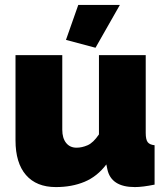

<svg xmlns="http://www.w3.org/2000/svg" viewBox="-20 -750 678 780"><path d="M43 -180V-526H233V-223Q233 -189 248.5 -169.5Q264 -150 291 -150Q313 -150 336 -160Q359 -170 382 -204V-526H572V-210Q572 -183 580 -172.5Q588 -162 608 -160V0Q559 10 528 10Q431 10 416 -63L412 -82Q375 -33 323.5 -11.5Q272 10 207 10Q128 10 85.5 -39Q43 -88 43 -180ZM368 -556 248 -588 298 -730H467Z"/></svg>

Font: Raleway Black
Style: Regular
Weight: 900
Designer: Matt McInerney, Pablo Impallari, Rodrigo Fuenzalida
Foundry: Matt McInerney, Pablo Impallari, Rodrigo Fuenzalida
Version: Version 4.026